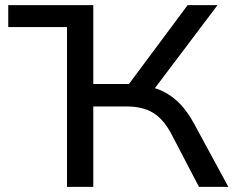

<svg xmlns="http://www.w3.org/2000/svg" viewBox="-20 -725 918 745"><path d="M12 -620V-705H342V-620ZM240 0V-705H342V-399H495L467 -381L708 -705H824L566 -363L527 -394Q575 -389 612.5 -370.5Q650 -352 679 -321.5Q708 -291 732 -247L866 0H752L645 -205Q615 -262 574.5 -287Q534 -312 471 -312H342V0Z"/></svg>

Font: Nunito Sans 10pt SemiExpanded Medium
Style: Regular
Weight: 500
Width: 6
Designer: Vernon Adams
Foundry: Vernon Adams
Version: Version 3.101;gftools[0.9.27]